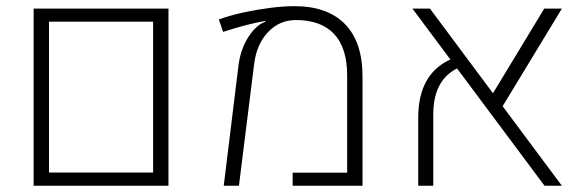

<svg xmlns="http://www.w3.org/2000/svg" viewBox="-20 -596 1877 616"><path d="M87.9 0V-568.4H520.5V0ZM137.2 -42.5H471.2V-526.4H137.2Z M697.8 0 745.6 -389.6Q751 -431.2 770.5 -466.6Q790 -502 816.9 -519.5Q820.3 -521.5 824.2 -523.2Q828.1 -524.9 831.5 -526.4L830.6 -528.8Q804.7 -524.4 771.2 -515.9Q737.8 -507.3 695.8 -493.7L682.1 -533.7Q719.2 -546.9 762 -556.2Q804.7 -565.4 847.2 -570.8Q889.6 -576.2 925.3 -576.2Q1030.3 -576.2 1086.7 -518.8Q1143.1 -461.4 1143.1 -350.1V0H918.9V-42H1093.8V-353.5Q1093.8 -442.4 1051.8 -487.1Q1009.8 -531.7 929.2 -531.7Q877 -531.7 840.3 -493.4Q803.7 -455.1 795.4 -391.1L746.6 0Z M1727.1 0 1303.2 -568.4H1359.4L1782.7 0ZM1321.8 0V-217.8Q1321.8 -292.5 1350.8 -340.6Q1379.9 -388.7 1437.5 -410.2L1460.9 -382.8Q1370.1 -348.1 1370.1 -229V0ZM1782.7 -568.4 1581.1 -236.3 1546.9 -272.5 1726.1 -568.4Z"/></svg>

Font: Heebo ExtraLight
Style: Regular
Weight: 250
Designer: Oded Ezer
Foundry: Ezer Type House
Version: Version 3.100